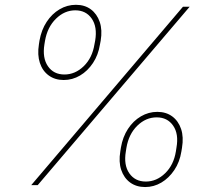

<svg xmlns="http://www.w3.org/2000/svg" viewBox="-20 -755 870 783"><path d="M239.7 -428.7Q204.1 -428.7 178.7 -447.3Q153.3 -465.8 142.6 -498.5Q131.8 -531.2 138.7 -574.2L141.1 -589.8Q148.9 -633.3 170.4 -666Q191.9 -698.7 222.9 -717Q253.9 -735.4 289.6 -735.4Q325.7 -735.4 350.6 -716.8Q375.5 -698.2 386.7 -665.5Q397.9 -632.8 390.6 -588.9L387.7 -573.7Q380.9 -530.8 359.1 -498Q337.4 -465.3 306.4 -447Q275.4 -428.7 239.7 -428.7ZM242.7 -451.2Q286.6 -451.2 321.5 -485.1Q356.4 -519 365.2 -574.2L368.2 -589.8Q377.4 -645.5 354 -679.2Q330.6 -712.9 287.1 -712.9Q243.2 -712.9 208.3 -678.7Q173.3 -644.5 163.6 -588.9L161.1 -573.7Q152.3 -518.6 175.5 -484.9Q198.7 -451.2 242.7 -451.2ZM571.8 7.8Q536.1 7.8 510.7 -10.7Q485.4 -29.3 474.4 -62Q463.4 -94.7 470.7 -137.7L473.1 -153.3Q480.5 -196.8 502 -229.5Q523.4 -262.2 554.7 -280.5Q585.9 -298.8 621.6 -298.8Q657.2 -298.8 682.4 -280.3Q707.5 -261.7 718.5 -229Q729.5 -196.3 722.2 -152.3L719.7 -137.2Q712.9 -94.2 690.9 -61.5Q668.9 -28.8 638.2 -10.5Q607.4 7.8 571.8 7.8ZM574.7 -14.6Q618.7 -14.6 653.6 -48.6Q688.5 -82.5 697.3 -137.7L699.7 -153.3Q709.5 -209 686 -242.7Q662.6 -276.4 619.1 -276.4Q574.7 -276.4 539.8 -242.2Q504.9 -208 495.6 -152.3L493.2 -137.2Q483.9 -82 507.3 -48.3Q530.8 -14.6 574.7 -14.6ZM107.4 0 726.1 -727.5H753.4L133.8 0Z"/></svg>

Font: Inter 20pt Thin
Style: Italic
Weight: 250
Italic angle: -9.3988°
Version: Version 4.001;git-66647c0bb